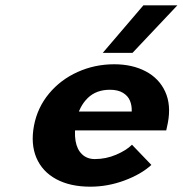

<svg xmlns="http://www.w3.org/2000/svg" viewBox="-20 -693 688 723"><path d="M108 -220Q121 -288 164.5 -340.5Q208 -393 272.5 -422Q337 -451 410 -451Q478 -451 528.5 -424.5Q579 -398 602 -348Q625 -298 612 -230L606 -202H233L247 -273H476Q477 -295 469.5 -313.5Q462 -332 443 -343.5Q424 -355 394 -355Q342 -355 310 -323.5Q278 -292 267 -239Q259 -195 264.5 -162.5Q270 -130 289 -112Q308 -94 337 -94Q379 -94 417.5 -110.5Q456 -127 477 -148L550 -72Q512 -37 449 -13.5Q386 10 320 10Q244 10 191.5 -18.5Q139 -47 117 -99Q95 -151 108 -220ZM520 -673H648L479 -494H367Z"/></svg>

Font: Teachers[wght] Italic
Style: Regular
Weight: 400
Designer: Alfredo Marco Pradil & Chank Diesel
Version: Version 1.000;Glyphs 3.1.2 (3151)